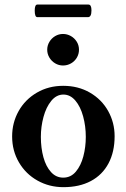

<svg xmlns="http://www.w3.org/2000/svg" viewBox="-20 -794 543 826"><path d="M32.2 -207Q32.2 -266.6 60.3 -316.4Q88.4 -366.2 138.7 -395.5Q189 -424.8 252 -424.8Q316.4 -424.8 366.9 -395.5Q417.5 -366.2 445.3 -316.4Q473.1 -266.6 473.1 -208Q473.1 -140.6 446.8 -91.1Q420.4 -41.5 370.8 -15.1Q321.3 11.2 252.9 11.2Q191.9 11.2 141.4 -17.1Q90.8 -45.4 61.5 -95.5Q32.2 -145.5 32.2 -207ZM349.1 -205.1Q349.1 -251.5 337.6 -293.5Q326.2 -335.4 304.2 -361.3Q282.2 -387.2 252.9 -387.2Q222.7 -387.2 200.4 -359.9Q178.2 -332.5 167 -290.5Q155.8 -248.5 155.8 -205.1Q155.8 -157.7 166.7 -117.7Q177.7 -77.6 199.5 -53.7Q221.2 -29.8 252 -29.8Q284.7 -29.8 306.4 -55.7Q328.1 -81.5 338.6 -121.6Q349.1 -161.6 349.1 -205.1ZM183.1 -580.1Q183.1 -598.1 192.4 -613.8Q201.7 -629.4 217.3 -638.7Q232.9 -647.9 251 -647.9Q268.6 -647.9 284.4 -639.2Q300.3 -630.4 310.1 -614.7Q319.8 -599.1 319.8 -580.1Q319.8 -561.5 310.5 -545.9Q301.3 -530.3 285.4 -521.2Q269.5 -512.2 251 -512.2Q232.9 -512.2 217.3 -521.5Q201.7 -530.8 192.4 -546.4Q183.1 -562 183.1 -580.1ZM140.6 -720.2Q129.4 -720.2 129.4 -748.5Q129.4 -774.4 140.6 -774.4H360.4Q373.5 -774.4 373.5 -749.5Q373.5 -720.2 358.4 -720.2Z"/></svg>

Font: JuniusX
Style: Bold
Weight: 700
Designer: Peter S. Baker
Foundry: Briery Creek Software
Version: Version 1.004